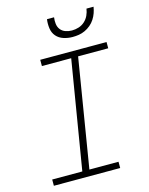

<svg xmlns="http://www.w3.org/2000/svg" viewBox="-138 -1041 876 1127"><g transform="rotate(-15 300.0 -477.5)"><path d="M46 0V-38H229L338 -697H160V-735H563V-697H380L272 -38H449V0ZM379 -815Q351 -815 324.5 -823.5Q298 -832 281 -851.5Q264 -871 260 -899Q256 -927 260 -955H303Q300 -935 302.5 -915Q305 -895 316.5 -880.5Q328 -866 346.5 -859.5Q365 -853 385 -853Q406 -853 426.5 -859.5Q447 -866 463 -880.5Q479 -895 488 -914.5Q497 -934 500 -955H543Q540 -936 533.5 -917.5Q527 -899 516 -882Q505 -865 489 -851.5Q473 -838 454.5 -829.5Q436 -821 417 -818Q398 -815 379 -815Z"/></g></svg>

Font: Iosevka Curly Slab XLtExObl
Style: Regular
Weight: 200
Width: 7
Italic angle: -9°
Monospace: yes
Designer: Belleve Invis
Foundry: Belleve Invis
Version: Version 11.0.0; ttfautohint (v1.8.3)